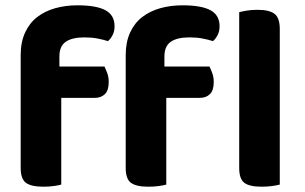

<svg xmlns="http://www.w3.org/2000/svg" viewBox="-20 -697 1150 724"><path d="M882 -64V-651Q892 -654 910.5 -657Q929 -660 951 -660Q995 -660 1015 -645Q1035 -630 1035 -588V-1Q1024 2 1006 4.5Q988 7 966 7Q921 7 901.5 -7.5Q882 -22 882 -64ZM204 -446H374Q379 -436 384.5 -421Q390 -406 390 -388Q390 -356 375.5 -342Q361 -328 338 -328H211V-1Q201 2 183 4.5Q165 7 143 7Q98 7 78 -7.5Q58 -22 58 -64V-489Q58 -538 74.5 -574Q91 -610 120 -632.5Q149 -655 188 -666Q227 -677 272 -677Q343 -677 377.5 -658.5Q412 -640 412 -598Q412 -579 404.5 -564.5Q397 -550 387 -542Q368 -548 346.5 -552Q325 -556 298 -556Q252 -556 228 -539.5Q204 -523 204 -484ZM600 -446H770Q775 -436 780.5 -421Q786 -406 786 -388Q786 -356 771.5 -342Q757 -328 734 -328H607V-1Q597 2 579 4.5Q561 7 539 7Q494 7 474 -7.5Q454 -22 454 -64V-489Q454 -538 470.5 -574Q487 -610 516 -632.5Q545 -655 584 -666Q623 -677 668 -677Q739 -677 773.5 -658.5Q808 -640 808 -598Q808 -579 800.5 -564.5Q793 -550 783 -542Q764 -548 742.5 -552Q721 -556 694 -556Q648 -556 624 -539.5Q600 -523 600 -484Z"/></svg>

Font: Baloo 2 Latin
Style: Bold
Weight: 400
Designer: Sarang Kulkarni and Ek Type
Foundry: Ek Type
Version: Version 1.001